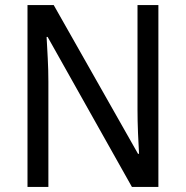

<svg xmlns="http://www.w3.org/2000/svg" viewBox="-20 -785 730 754"><path d="M602 -51H498L167 -640H163Q165 -603 167.5 -556.5Q170 -510 170 -464V-51H88V-765H191L522 -181H526Q524 -212 522 -262Q520 -312 520 -353V-765H602Z"/></svg>

Font: Noto Sans Tamil UI SemiCondensed
Style: Regular
Weight: 400
Width: 4
Designer: Jelle Bosma - Monotype Design Team
Foundry: Monotype Imaging Inc.
Version: Version 2.004; ttfautohint (v1.8.4.7-5d5b)